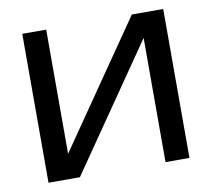

<svg xmlns="http://www.w3.org/2000/svg" viewBox="-67 -635 784 711"><g transform="rotate(-10 325.0 -280.0)"><path d="M590 0H500V-467L178 0H60V-560H150V-93L472 -560H590Z"/></g></svg>

Font: Tektur
Style: Regular
Weight: 400
Designer: Adam Jagosz
Foundry: Adam Jagosz
Version: Version 1.005;gftools[0.9.30]